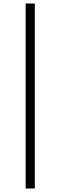

<svg xmlns="http://www.w3.org/2000/svg" viewBox="-20 -810 344 1092"><path d="M178 262H126V-790H178Z"/></svg>

Font: Tiro Devanagari Hindi
Style: Regular
Weight: 400
Designer: Devanagari: John Hudson & Fiona Ross. Latin: John Hudson.
Foundry: Tiro Typeworks Ltd.
Version: Version 1.52